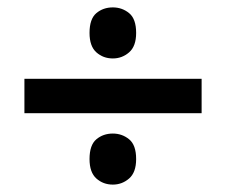

<svg xmlns="http://www.w3.org/2000/svg" viewBox="-20 -612 612 519"><path d="M222 -523Q222 -561 240.5 -576.5Q259 -592 285 -592Q310 -592 329 -576.5Q348 -561 348 -523Q348 -487 329 -470.5Q310 -454 285 -454Q259 -454 240.5 -470.5Q222 -487 222 -523ZM46 -306V-399H525V-306ZM222 -182Q222 -220 240.5 -235.5Q259 -251 285 -251Q310 -251 329 -235.5Q348 -220 348 -182Q348 -146 329 -129.5Q310 -113 285 -113Q259 -113 240.5 -129.5Q222 -146 222 -182Z"/></svg>

Font: Noto Sans Sinhala UI SemiBold
Style: Regular
Weight: 600
Designer: Jelle Bosma - Monotype Design Team
Foundry: Monotype Imaging Inc.
Version: Version 2.006; ttfautohint (v1.8.4.7-5d5b)